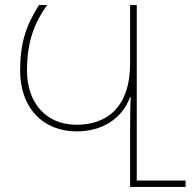

<svg xmlns="http://www.w3.org/2000/svg" viewBox="-20 -734 759 754"><path d="M491 0H709V-25H517V-714H491V-486C491 -309 396 -244 281 -244C158 -244 86 -333 86 -457C86 -572 116 -646 165 -714H133C83 -635 59 -566 59 -457C59 -309 150 -218 281 -218C379 -218 459 -266 491 -353H493C492 -329 491 -274 491 -233Z"/></svg>

Font: Noto Sans Georgian Thin
Style: Regular
Weight: 100
Designer: Monotype Design Team, Akaki Razmadze
Foundry: Google LLC
Version: Version 2.005